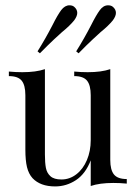

<svg xmlns="http://www.w3.org/2000/svg" viewBox="-20 -681 509 713"><path d="M389.5 -87.1Q389.5 -50 403.2 -33.1Q416.9 -16.1 450.8 -16.1V0.8Q425.8 -1.6 400.8 -1.6Q350 -1.6 316.9 9.7V-85.5Q297.6 -35.5 262.1 -12.1Q226.6 11.3 184.7 11.3Q129.8 11.3 100.8 -19.4Q86.3 -35.5 80.2 -60.5Q74.2 -85.5 74.2 -125V-327.4Q74.2 -364.5 60.5 -381.5Q46.8 -398.4 12.9 -398.4V-415.3Q37.9 -412.9 62.9 -412.9Q113.7 -412.9 146.8 -424.2V-107.3Q146.8 -76.6 150.4 -57.7Q154 -38.7 167.3 -26.6Q180.6 -14.5 208.1 -14.5Q238.7 -14.5 263.7 -33.9Q288.7 -53.2 302.8 -86.7Q316.9 -120.2 316.9 -160.5V-327.4Q316.9 -364.5 303.2 -381.5Q289.5 -398.4 255.6 -398.4V-415.3Q280.6 -412.9 305.6 -412.9Q356.5 -412.9 389.5 -424.2ZM266.9 -633.1Q266.9 -621 255.6 -605.6Q239.5 -585.5 209.7 -561.3Q204 -556.5 180.2 -534.3Q156.5 -512.1 128.2 -483.1L119.4 -490.3Q149.2 -537.9 175 -587.9Q193.5 -625 207.3 -643.5Q221 -661.3 237.9 -661.3Q249.2 -661.3 255.6 -655.6Q266.9 -646 266.9 -633.1ZM410.5 -633.1Q410.5 -621 399.2 -605.6Q383.1 -585.5 353.2 -561.3Q347.6 -556.5 323.8 -534.3Q300 -512.1 271.8 -483.1L262.9 -490.3Q292.7 -537.9 318.5 -587.9Q337.1 -625 350.8 -643.5Q363.7 -661.3 381.5 -661.3Q392.7 -661.3 399.2 -655.6Q410.5 -646 410.5 -633.1Z"/></svg>

Font: Playfair Display
Style: Regular
Weight: 400
Designer: Claus Eggers Sørensen
Foundry: Claus Eggers Sørensen
Version: Version 1.005; ttfautohint (v1.2) -l 10 -r 42 -G 200 -x 21 -